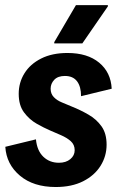

<svg xmlns="http://www.w3.org/2000/svg" viewBox="-20 -720 473 752"><path d="M198.3 12.5Q110.8 12.5 57.9 -32.1Q5 -76.7 0.8 -145L120.8 -174.2Q125 -130 149.6 -106.2Q174.2 -82.5 210.8 -82.5Q238.3 -82.5 255.4 -96.7Q272.5 -110.8 272.5 -131.7Q272.5 -153.3 257.1 -167.1Q241.7 -180.8 218.3 -190.8L175.8 -209.2Q152.5 -219.2 123.8 -235.4Q95 -251.7 74.2 -279.6Q53.3 -307.5 53.3 -352.5Q53.3 -396.7 75.8 -432.9Q98.3 -469.2 141.2 -490.8Q184.2 -512.5 244.2 -512.5Q322.5 -512.5 368.3 -474.6Q414.2 -436.7 417.5 -372.5L297.5 -343.3Q297.5 -380.8 281.7 -401.7Q265.8 -422.5 234.2 -422.5Q206.7 -422.5 192.5 -407.5Q178.3 -392.5 178.3 -372.5Q178.3 -352.5 190.8 -339.6Q203.3 -326.7 221.7 -319.2L261.7 -302.5Q295 -289.2 326.2 -271.2Q357.5 -253.3 377.5 -225.4Q397.5 -197.5 397.5 -153.3Q397.5 -108.3 373.8 -70.4Q350 -32.5 305.4 -10Q260.8 12.5 198.3 12.5ZM192.5 -550V-555L277.5 -700H402.5V-695L302.5 -550Z"/></svg>

Font: Familjen Grotesk GF
Style: Bold Italic
Weight: 700
Designer: Anders Wikstroem, Jonas Baeckman, Matilda Gysing, Kristian Moeller
Foundry: Familjen STHML AB
Version: Version 2.000; Beta; Release 4; Build 6